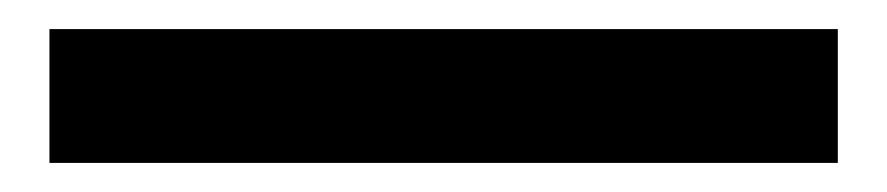

<svg xmlns="http://www.w3.org/2000/svg" viewBox="-20 47 610 132"><path d="M14 67H556V159H14Z"/></svg>

Font: Merged Yaku Han JP ExtraBold
Style: Regular
Weight: 800
Designer: Ryoko NISHIZUKA 西塚涼子 (kana, bopomofo & ideographs); Paul D. Hunt (Latin, Greek & Cyrillic); Sandoll Communications 산돌커뮤니
Foundry: Adobe
Version: Version 2.004